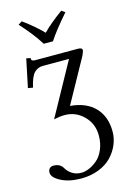

<svg xmlns="http://www.w3.org/2000/svg" viewBox="-130 -709 686 1002"><g transform="rotate(-15 213.0 -207.5)"><path d="M172.9 -501Q135.7 -561.5 71.8 -630.9L92.3 -644Q158.7 -595.2 197.8 -553.7Q238.3 -595.2 305.7 -644L324.7 -630.9Q254.4 -550.3 222.7 -501ZM107.4 -429.7H337.4Q361.3 -429.7 361.3 -417Q361.3 -409.2 351.6 -388.2L221.2 -152.3Q308.6 -144.5 355 -95.5Q401.4 -46.4 401.4 34.2Q401.4 70.8 386.7 105.2Q372.1 139.6 345.2 167.5Q318.4 195.3 275.6 212.2Q232.9 229 180.7 229Q116.2 229 72 206.1Q27.8 183.1 27.8 156.7Q27.8 143.6 34.9 135Q42 126.5 57.1 126.5Q92.8 126.5 108.4 154.3Q119.1 173.3 140.1 186.8Q161.1 200.2 189.5 200.2Q209.5 200.2 232.2 190.4Q254.9 180.7 276.6 162.1Q298.3 143.6 312.5 110.1Q326.7 76.7 326.7 35.2Q326.7 -27.8 283.9 -70.6Q241.2 -113.3 181.6 -113.3Q155.3 -113.3 123 -106L279.8 -390.6H137.7Q110.8 -390.6 91.6 -371.1Q72.3 -351.6 59.6 -294.4L33.2 -298.8L64.9 -451.2L86.9 -446.8Q86.9 -436 92 -432.9Q97.2 -429.7 107.4 -429.7Z"/></g></svg>

Font: Libertinage
Style: b
Weight: 400
Designer: OSP
Foundry: OSP
Version: Version 1.0; 2008; OFL relea